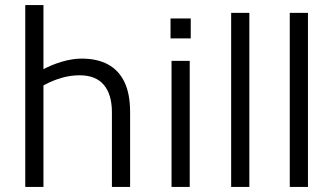

<svg xmlns="http://www.w3.org/2000/svg" viewBox="-20 -740 1319 760"><path d="M80 0V-720H152V-443L144 -462Q182 -483 224 -495.5Q266 -508 303 -508Q365 -508 407.5 -485Q450 -462 472.5 -415.5Q495 -369 495 -296V0H423V-296Q423 -366 391 -404Q359 -442 295 -442Q260 -442 224.5 -432Q189 -422 152 -402V0Z M659 0V-499H731V0ZM655 -588V-667H735V-588Z M967 0H895V-689H967Z M1199 0H1127V-689H1199Z"/></svg>

Font: Maven Pro
Style: Regular
Weight: 400
Designer: Joe Prince
Foundry: Joe Prince
Version: Version 2.103